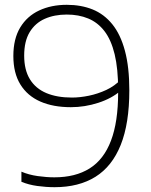

<svg xmlns="http://www.w3.org/2000/svg" viewBox="-20 -769 629 798"><path d="M257.5 -749Q317 -749 364.8 -729.8Q412.5 -710.5 446.8 -668.2Q481 -626 499.2 -558Q517.5 -490 517.5 -393.5Q517.5 -256 481.8 -166.8Q446 -77.5 376.8 -34.2Q307.5 9 207 9Q171.5 9 135.2 4Q99 -1 69 -13.5V-55.5Q99.5 -42.5 136.5 -37.2Q173.5 -32 206 -32Q293.5 -32 352.5 -69Q411.5 -106 441.2 -184.2Q471 -262.5 471 -384.5V-396Q471 -483.5 456.5 -543.5Q442 -603.5 414 -639.8Q386 -676 346.5 -692.2Q307 -708.5 257.5 -708.5Q206 -708.5 166 -690.8Q126 -673 103.2 -635.2Q80.5 -597.5 80.5 -538Q80.5 -478.5 104.2 -439.8Q128 -401 172.5 -382.2Q217 -363.5 279 -363.5Q312 -363.5 349.5 -371.2Q387 -379 421.8 -395.2Q456.5 -411.5 482 -438V-392.5Q445 -360 388.8 -341.8Q332.5 -323.5 274.5 -323.5Q201 -323.5 147.5 -347Q94 -370.5 64.8 -417.8Q35.5 -465 35.5 -536.5Q35.5 -607.5 64 -654.8Q92.5 -702 142.8 -725.5Q193 -749 257.5 -749Z"/></svg>

Font: Encode Sans SC SemiExpanded ExtraLight
Style: Regular
Weight: 250
Width: 6
Designer: Multiple Designers
Foundry: Impallari Type
Version: Version 3.002